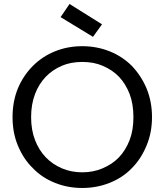

<svg xmlns="http://www.w3.org/2000/svg" viewBox="-20 -937 826 964"><path d="M743.2 -349.1Q743.2 -271 715.8 -206.1Q688 -138.7 642.1 -92.8Q596.7 -45.4 530.8 -19Q465.8 6.8 393.1 6.8Q319.3 6.8 255.9 -19Q190.4 -44.9 145 -92.8Q98.1 -137.7 69.8 -206.1Q43 -270 43 -349.1Q43 -427.7 69.8 -493.2Q97.2 -558.1 145 -606Q193.4 -654.3 255.9 -679.2Q319.3 -705.1 393.1 -705.1Q465.8 -705.1 530.8 -679.2Q594.2 -653.8 642.1 -606Q689 -556.6 715.8 -493.2Q743.2 -426.8 743.2 -349.1ZM136.2 -349.1Q136.2 -284.7 155.8 -233.9Q175.3 -183.1 210 -147Q243.2 -112.3 291 -91.8Q337.9 -71.8 393.1 -71.8Q448.2 -71.8 495.1 -91.8Q544.4 -112.8 577.1 -147Q610.8 -182.1 630.9 -233.9Q649.9 -283.2 649.9 -349.1Q649.9 -414.1 630.9 -464.8Q610.8 -516.6 577.1 -551.8Q544.4 -585.9 495.1 -606.9Q450.7 -626 393.1 -626Q335.4 -626 291 -606.9Q243.2 -586.4 210 -551.8Q175.3 -515.6 155.8 -464.8Q136.2 -412.6 136.2 -349.1ZM284.2 -851.1 329.1 -917 492.2 -814.9 446.8 -752Z"/></svg>

Font: PoppinsZ
Style: Regular
Weight: 400
Designer: Ninad Kale (Devanagari), Jonny Pinhorn (Latin)
Foundry: Indian Type Foundry
Version: Version 3.002;FEAKit 1.0